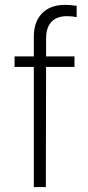

<svg xmlns="http://www.w3.org/2000/svg" viewBox="-20 -759 356 779"><path d="M282.2 -487.3H167L166 0H117.2V-487.3H39.1V-530.3H117.2V-610.4Q117.2 -670.4 150.6 -704.8Q184.1 -739.3 244.1 -739.3Q265.6 -739.3 291 -735.4V-689.5Q273.9 -693.4 252 -693.4Q210 -693.4 188.5 -670.2Q167 -647 167 -602.5V-530.3H282.2Z"/></svg>

Font: Pretendard GOV ExtraLight
Style: Regular
Weight: 200
Designer: Base glyphs from Inter by Rasmus Andersson; Hangeul glyphs from Noto Sans CJK(Source Han Sans) by Jang Soo-young and Kan
Foundry: Kil Hyung-jin
Version: Version 1.309